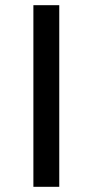

<svg xmlns="http://www.w3.org/2000/svg" viewBox="-20 -720 357 740"><path d="M108.7 -700H208.4V0H108.7Z"/></svg>

Font: iiserrat Thin
Style: Regular
Weight: 100
Designer: Akira Ohta
Foundry: Akira Ohta
Version: Version 1.200;Glyphs 3.3.1 (3343)